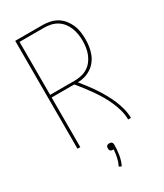

<svg xmlns="http://www.w3.org/2000/svg" viewBox="-233 -823 966 1133"><g transform="rotate(-30 250.0 -257.0)"><path d="M72 0V-735H259Q284 -735 309 -729.5Q334 -724 355.5 -711Q377 -698 393 -678Q409 -658 419 -635Q429 -612 432.5 -587Q436 -562 436 -536Q436 -512 432.5 -488Q429 -464 420.5 -441Q412 -418 397 -398.5Q382 -379 361.5 -365.5Q341 -352 317.5 -345Q294 -338 270 -338Q290 -313 309.5 -287.5Q329 -262 346.5 -235.5Q364 -209 379.5 -181Q395 -153 407.5 -123.5Q420 -94 428 -63Q436 -32 436 0H417Q417 -32 408.5 -63.5Q400 -95 387 -124.5Q374 -154 358 -181.5Q342 -209 323.5 -235.5Q305 -262 285.5 -287.5Q266 -313 245 -338H91V0ZM259 -356Q281 -356 303.5 -361Q326 -366 345.5 -378Q365 -390 379 -408Q393 -426 401.5 -447Q410 -468 413.5 -491Q417 -514 417 -536Q417 -559 413.5 -581.5Q410 -604 401.5 -625.5Q393 -647 379 -665Q365 -683 345.5 -695Q326 -707 303.5 -712Q281 -717 259 -717H91V-356ZM246 221 230 213Q242 189 247.5 163Q253 137 255 110H250Q246 110 241.5 109Q237 108 233.5 104.5Q230 101 229 96.5Q228 92 228 88Q228 83 229 79Q230 75 233.5 71.5Q237 68 241.5 67Q246 66 250 66Q254 66 258.5 67Q263 68 266.5 71.5Q270 75 271 79Q272 83 272 88Q272 122 266.5 156Q261 190 246 221Z"/></g></svg>

Font: Iosevka Term Curly Thin
Style: Regular
Weight: 100
Designer: Belleve Invis
Foundry: Belleve Invis
Version: Version 32.3.0